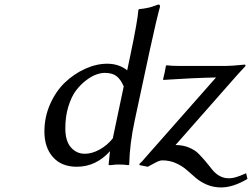

<svg xmlns="http://www.w3.org/2000/svg" viewBox="-20 -718 1100 838"><path d="M448.2 -439.9Q498.5 -439.9 535.2 -411.1L549.8 -481Q580.6 -627 584 -674.8L586.9 -678.2Q605 -679.7 620.6 -682.9Q636.2 -686 644.5 -689Q652.8 -691.9 670.9 -698.2Q678.2 -698.2 678.2 -690.9V-688Q665 -642.1 633.8 -499L567.9 -191.9Q545.9 -89.8 543.9 0L541 2.9Q521.5 0 497.1 0Q481.9 0 461.9 2.9Q454.1 2.9 454.1 1V0L460 -58.1Q398.9 9.8 314.9 9.8Q248.5 9.8 211.2 -32.2Q173.8 -74.2 173.8 -144Q173.8 -207 198.7 -263.4Q223.6 -319.8 263.2 -357.7Q302.7 -395.5 351.6 -417.7Q400.4 -439.9 448.2 -439.9ZM437 -399.9Q420.4 -399.9 399.9 -392.6Q379.4 -385.3 355.2 -366.9Q331.1 -348.6 311.3 -322.3Q291.5 -295.9 278.3 -252.9Q265.1 -210 265.1 -158.2Q265.1 -102.5 289.6 -74.7Q314 -46.9 350.1 -46.9Q380.9 -46.9 414.1 -64.9Q447.3 -83 472.2 -113.8L520 -340.8Q506.8 -371.6 488.5 -385.7Q470.2 -399.9 437 -399.9ZM978 60.1Q986.8 60.1 995.6 58.6Q1004.4 57.1 1013.2 54.2Q1022 51.3 1027.6 49.3Q1033.2 47.4 1042.2 43.2Q1051.3 39.1 1054.2 38.1L1060.1 63Q996.6 100.1 945.8 100.1Q911.1 100.1 882.8 87.9Q854.5 75.7 834.5 58.3Q814.5 41 794.7 23.7Q774.9 6.3 747.8 -5.9Q720.7 -18.1 688 -18.1Q680.2 -18.1 669.9 -13.7Q659.7 -9.3 645.5 -1.2Q631.3 6.8 625 9.8L589.8 2.9L587.9 -2Q602.5 -15.1 616.2 -32.2L922.9 -379.9Q871.6 -378.9 814.2 -376.2Q756.8 -373.5 724.6 -371.1L692.9 -369.1L691.9 -372.1Q699.7 -403.3 704.1 -430.2L707 -433.1Q728 -430.2 762.2 -430.2H965.8Q978.5 -430.2 997.8 -431.6Q1017.1 -433.1 1031.7 -434.6Q1046.4 -436 1047.9 -436Q1051.8 -436 1051.8 -432.1Q1051.8 -430.2 1047.6 -425.5Q1043.5 -420.9 1032.5 -409.4Q1021.5 -397.9 1013.2 -388.2L746.1 -85Q778.3 -85 804.4 -74.2Q830.6 -63.5 846.4 -47.4Q862.3 -31.2 878.2 -12.5Q894 6.3 906.5 22.5Q918.9 38.6 937.5 49.3Q956.1 60.1 978 60.1Z"/></svg>

Font: Linear Smooth
Style: Italic
Weight: 400
Designer: Philipp H. Poll, Flanker
Foundry: Philipp H. Poll, reworked by Flanker
Version: Version 1.061 | FøM Fix